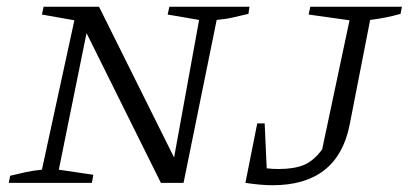

<svg xmlns="http://www.w3.org/2000/svg" viewBox="-20 -541 1209 568"><path d="M481 -521H718L715 -500Q692 -495 672 -490Q652 -485 621 -482L523 0H456L236 -443L154 -39L256 -24L252 0H6L10 -21Q34 -27 57.5 -32Q81 -37 104 -39L200 -481L104 -498L109 -521H273L495 -75L569 -482L476 -498ZM706 0 741 -176H763L769 -43Q786 -41 804 -41Q850 -41 879 -53Q908 -65 933 -99L1014 -481L893 -498L898 -521H1169L1165 -500Q1144 -494 1121.5 -489.5Q1099 -485 1075 -482L1014 -170Q978 7 786 7Q752 7 706 0Z"/></svg>

Font: Piazzolla SC Light
Style: Italic
Weight: 300
Italic angle: -11.3°
Designer: Juan Pablo del Peral
Foundry: Huerta Tipografica
Version: Version 1.330